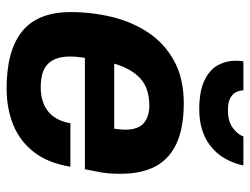

<svg xmlns="http://www.w3.org/2000/svg" viewBox="-110 -654 775 596"><g transform="rotate(90 278.0 -355.5)"><path d="M254 12Q136 12 76.5 -36.5Q17 -85 17 -187Q17 -252 32 -314.5Q47 -377 80.5 -427.5Q114 -478 168.5 -508Q223 -538 301 -538Q410 -538 464.5 -490Q519 -442 519 -341Q519 -323 517.5 -303.5Q516 -284 511 -263L505 -231H159Q157 -218 156 -207Q155 -196 155 -185Q155 -140 177 -117Q199 -94 250 -94Q297 -94 325.5 -117Q354 -140 362 -186H497Q486 -118 452.5 -74Q419 -30 368 -9Q317 12 254 12ZM177 -322H379Q380 -331 381 -339.5Q382 -348 382 -356Q382 -396 362 -413.5Q342 -431 307 -431Q254 -431 223.5 -403.5Q193 -376 177 -322ZM319 -586Q263 -586 229.5 -602Q196 -618 182 -643.5Q168 -669 168 -698Q168 -704 168.5 -710.5Q169 -717 170 -723H260Q260 -712 265.5 -700.5Q271 -689 284.5 -682Q298 -675 322 -675Q357 -675 377.5 -691Q398 -707 403 -723H493Q488 -696 472.5 -667.5Q457 -639 430 -619Q409 -603 381 -594.5Q353 -586 319 -586Z"/></g></svg>

Font: Archivo VF Beta
Style: Italic
Weight: 400
Italic angle: -10°
Designer: Hector Gatti
Foundry: Omnibus-Type
Version: Version 1.002